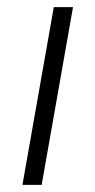

<svg xmlns="http://www.w3.org/2000/svg" viewBox="-20 -519 268 539"><path d="M131 -499H185L97 0H43Z"/></svg>

Font: Bai Jamjuree Light
Style: Italic
Weight: 300
Italic angle: -10°
Version: Version 1.000; ttfautohint (v1.6)